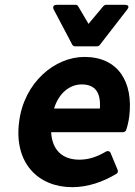

<svg xmlns="http://www.w3.org/2000/svg" viewBox="-20 -752 559 796"><path d="M59 -245C38 -77 137 24 280 24C345 24 409 1 462 -31C468 -34 470 -41 468 -47L438 -119C435 -126 426 -127 420 -124C383 -102 348 -90 309 -90C240 -90 196 -129 192 -204H490C495 -204 501 -207 503 -213C508 -227 513 -247 516 -270C533 -411 471 -516 330 -516C208 -516 79 -411 59 -245ZM204 -302C225 -369 271 -402 319 -402C374 -402 399 -369 394 -302ZM280 -566C282 -563 286 -560 290 -560H383C387 -560 391 -562 394 -566L507 -712C523 -732 499 -732 499 -732H419C415 -732 411 -729 408 -726L347 -653L304 -726C302 -729 299 -732 295 -732H216C192 -732 203 -712 203 -712Z"/></svg>

Font: Falling Sky
Style: BdObl
Weight: 700
Designer: Paul D. Hunt
Foundry: Adobe Systems Incorporated
Version: Version 1.02